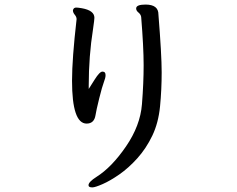

<svg xmlns="http://www.w3.org/2000/svg" viewBox="-20 -771 1040 842"><path d="M359.9 -229Q295.9 -229 295.9 -417Q295.9 -513.2 315.9 -687Q315.9 -696.8 307.9 -706.3Q299.8 -715.8 299.8 -726.1Q302.7 -738.3 314.9 -737.8Q321.8 -737.8 338.9 -734.9Q394 -725.1 394 -692.9Q394 -685.1 388.2 -645Q369.1 -524.9 369.1 -395Q369.1 -385.3 369.1 -380.9L395 -421.9Q417 -457 429.2 -457Q443.4 -457 442.9 -440.9Q442.9 -429.7 435.5 -410.9Q428.2 -392.1 415 -339.1Q401.9 -286.1 398.9 -266.1Q393.1 -229 359.9 -229ZM384.8 50.8Q367.7 50.8 368.2 41Q368.2 26.9 402.8 4.9Q469.7 -37.1 532.5 -128.7Q595.2 -220.2 602.5 -313.7Q609.9 -407.2 609.9 -485.8Q609.9 -564 599.1 -696.8Q597.2 -708 587.2 -716.1Q577.1 -724.1 577.1 -733.9Q577.1 -751 618.2 -751Q675.3 -751 674.8 -707Q689 -530.3 689 -454.1Q689 -377.9 681.9 -304.9Q674.8 -231.9 647.9 -176Q621.1 -120.1 582.5 -77.1Q543.9 -34.2 503.4 -6.1Q462.9 22 429.9 36.4Q397 50.8 384.8 50.8Z"/></svg>

Font: LXGW WenKai Screen R
Style: Regular
Weight: 400
Designer: Fontworks Inc.
Version: Version 1.235;May 31, 2022